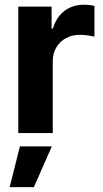

<svg xmlns="http://www.w3.org/2000/svg" viewBox="-20 -558 430 805"><path d="M56.6 -530.3H196.3V-438.5H202.1Q216.3 -486.8 250.5 -512.5Q284.7 -538.1 330.1 -538.1Q355 -538.1 376 -533.2V-404.3Q365.2 -407.2 347.2 -409.7Q329.1 -412.1 314.5 -412.1Q282.2 -412.1 256.3 -397.9Q230.5 -383.8 215.8 -358.6Q201.2 -333.5 201.2 -301.8V0H56.6ZM63.5 55.7H197.3L122.1 226.6H20.5Z"/></svg>

Font: Pretendard Std
Style: Bold
Weight: 700
Designer: Base glyphs from Inter by Rasmus Andersson; Hangeul glyphs from Noto Sans CJK(Source Han Sans) by Jang Soo-young and Kan
Foundry: Kil Hyung-jin
Version: Version 1.309